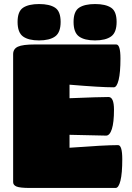

<svg xmlns="http://www.w3.org/2000/svg" viewBox="-20 -930 655 950"><path d="M552 0H128Q79 0 62 -7Q45 -14 45 -29V-662Q45 -688 68.5 -699Q92 -710 153 -710H555Q576 -710 576 -640.5Q576 -571 567 -534.5Q558 -498 543 -498Q478 -498 324 -511V-444Q472 -450 517 -450Q544 -450 544 -387Q544 -324 533.5 -291.5Q523 -259 505 -259L324 -263V-199Q498 -212 564 -212Q585 -212 585 -142Q585 -72 576 -36Q567 0 552 0ZM252.5 -749.5Q225 -730 173 -730Q121 -730 94 -749.5Q67 -769 67 -821.5Q67 -874 94.5 -892Q122 -910 173.5 -910Q225 -910 252.5 -892Q280 -874 280 -821.5Q280 -769 252.5 -749.5ZM529.5 -749.5Q502 -730 450 -730Q398 -730 371 -749.5Q344 -769 344 -821.5Q344 -874 371.5 -892Q399 -910 450.5 -910Q502 -910 529.5 -892Q557 -874 557 -821.5Q557 -769 529.5 -749.5Z"/></svg>

Font: Titan One
Style: Regular
Weight: 400
Designer: Rodrigo Fuenzalida
Foundry: Rodrigo Fuenzalida
Version: Version 1.001